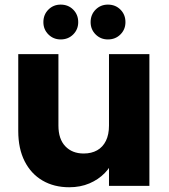

<svg xmlns="http://www.w3.org/2000/svg" viewBox="-20 -787 714 813"><path d="M612.6 -557.9V0H441.5V-557.9ZM227.4 -557.9V-255.1Q227.4 -198.1 256.7 -167.5Q285.9 -137 334.2 -137Q367.2 -137 391.3 -150.5Q415.4 -164.1 428.5 -190.7Q441.5 -217.2 441.5 -255.1L462.6 -116.3Q450.6 -82.1 423.7 -54.4Q396.8 -26.7 358.6 -10.4Q320.4 5.9 273.2 5.9Q208.7 5.9 160.1 -22.5Q111.5 -50.8 84.4 -104.1Q57.3 -157.4 57.3 -232.3V-557.9ZM236.9 -620Q206.1 -620 184.9 -641.2Q163.7 -662.4 163.7 -693.2Q163.7 -725.1 184.9 -746.3Q206.1 -767.5 236.9 -767.5Q268.8 -767.5 290 -746.3Q311.2 -725.1 311.2 -693.2Q311.2 -662.4 290 -641.2Q268.8 -620 236.9 -620ZM436.9 -620Q406.1 -620 384.9 -641.2Q363.7 -662.4 363.7 -693.2Q363.7 -725.1 384.9 -746.3Q406.1 -767.5 436.9 -767.5Q468.8 -767.5 490 -746.3Q511.2 -725.1 511.2 -693.2Q511.2 -662.4 490 -641.2Q468.8 -620 436.9 -620Z"/></svg>

Font: Poppins Variable
Style: Regular
Weight: 100
Designer: Jonny Pinhorn
Foundry: Indian Type Foundry
Version: Version 6.000